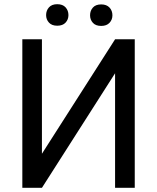

<svg xmlns="http://www.w3.org/2000/svg" viewBox="-20 -899 753 919"><path d="M180.7 -163.1 530.8 -710.9H625V0H530.8V-548.3L180.7 0H86.9V-710.9H180.7ZM200.7 -826.7Q200.7 -848.6 214.4 -863.8Q228 -878.9 253.9 -878.9Q280.3 -878.9 293.9 -863.8Q307.6 -848.6 307.6 -826.7Q307.6 -805.7 293.9 -790.8Q280.3 -775.9 253.9 -775.9Q228 -775.9 214.4 -790.8Q200.7 -805.7 200.7 -826.7ZM411.1 -825.7Q411.1 -847.7 424.6 -862.8Q438 -877.9 464.4 -877.9Q490.2 -877.9 504.2 -862.8Q518.1 -847.7 518.1 -825.7Q518.1 -804.7 504.2 -789.8Q490.2 -774.9 464.4 -774.9Q438 -774.9 424.6 -789.8Q411.1 -804.7 411.1 -825.7Z"/></svg>

Font: Roboto21382017
Style: Regular
Weight: 400
Designer: Christian Robertson
Foundry: Google
Version: Version 2.138; 2017